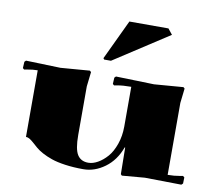

<svg xmlns="http://www.w3.org/2000/svg" viewBox="-88 -935 1197 1051"><g transform="rotate(10 510.0 -410.0)"><path d="M485.8 -601.1H448.2L442.9 -607.9L547.9 -830.1H765.1L790 -798.8ZM740.2 -515.1 901.9 -527.8 909.2 -521Q899.9 -446.8 899.9 -439.9V-40Q936.5 -40 967.8 -45.9L983.9 -48.8L992.2 -42L991.2 -7.8L982.9 0L779.8 -2.9L653.8 7.8L647 1Q647 -2.9 646 -71.8Q645 -140.6 645 -147H642.1Q615.2 -72.8 558.8 -31.5Q502.4 9.8 439.9 9.8Q384.3 9.8 338.1 3.2Q292 -3.4 262 -13.9Q231.9 -24.4 208.5 -37.1Q185.1 -49.8 170.2 -62.7Q155.3 -75.7 143.6 -86.2Q131.8 -96.7 121.3 -103.3Q110.8 -109.9 100.1 -109.9V-480Q73.2 -480 42 -474.1L25.9 -471.2L18.1 -478L20 -513.2L27.8 -521L220.2 -515.1L381.8 -527.8L389.2 -521Q379.9 -446.8 379.9 -439.9V-169.9Q379.9 -91.3 399.4 -60.5Q418.9 -29.8 460 -29.8Q485.4 -29.8 512.7 -45.2Q540 -60.5 564.2 -88.1Q588.4 -115.7 604.2 -160.9Q620.1 -206.1 620.1 -259.8V-480Q573.2 -480 542 -474.1L525.9 -471.2L518.1 -478L520 -513.2L527.8 -521Z"/></g></svg>

Font: Yokawerad
Style: Regular
Weight: 500
Designer: gluk
Foundry: gluk
Version: Version 0.79